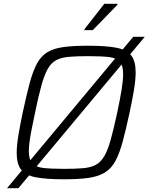

<svg xmlns="http://www.w3.org/2000/svg" viewBox="-20 -937 783 1012"><path d="M17 55 682 -743H743L77 55ZM318 8Q224 8 169 -2.5Q114 -13 91 -43Q68 -73 68 -131Q68 -168 76.5 -221Q85 -274 100 -345Q120 -438 137 -501Q154 -564 175.5 -603Q197 -642 230 -662Q263 -682 315 -689Q367 -696 444 -696Q538 -696 593 -685.5Q648 -675 671.5 -645Q695 -615 695 -556Q695 -517 686.5 -465.5Q678 -414 663 -343Q643 -251 626 -188.5Q609 -126 587.5 -87Q566 -48 532.5 -27.5Q499 -7 447.5 0.5Q396 8 318 8ZM318 -47Q378 -47 418 -50.5Q458 -54 484.5 -68Q511 -82 529.5 -113.5Q548 -145 563.5 -200.5Q579 -256 598 -344Q613 -415 621 -464.5Q629 -514 629 -547Q629 -592 611 -612Q593 -632 552.5 -636.5Q512 -641 444 -641Q384 -641 343.5 -637.5Q303 -634 276.5 -620Q250 -606 232 -574.5Q214 -543 198.5 -487.5Q183 -432 165 -344Q155 -297 147.5 -259Q140 -221 136 -192Q132 -163 132 -140Q132 -96 150.5 -76Q169 -56 210 -51.5Q251 -47 318 -47ZM425 -778V-783L530 -917H599V-912L469 -778Z"/></svg>

Font: Saira Thin Light
Style: Italic
Weight: 300
Italic angle: -12°
Version: Version 1.101